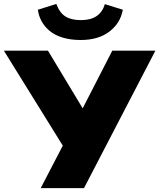

<svg xmlns="http://www.w3.org/2000/svg" viewBox="-57 -965 817 985"><path d="M356.9 -759.8Q305.2 -759.8 264.4 -772.2Q223.6 -784.7 197.8 -806.4Q171.9 -828.1 156.7 -855.5Q141.6 -882.8 137.2 -915L231.9 -944.8Q248.5 -899.9 278.1 -880.9Q307.6 -861.8 358.9 -861.8Q456.5 -861.8 481 -943.8L573.2 -915Q560.5 -845.7 503.9 -802.7Q447.3 -759.8 356.9 -759.8ZM151.9 0 265.1 -217.8 -37.1 -705.1H189L367.2 -409.2L519 -705.1H740.2L374 0Z"/></svg>

Font: Mulish ExtraBlack
Style: Regular
Weight: 1000
Designer: Vernon Adams
Foundry: Vernon Adams
Version: Version 3.603; ttfautohint (v1.8.3)